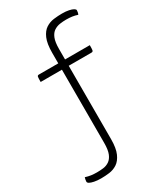

<svg xmlns="http://www.w3.org/2000/svg" viewBox="-228 -822 936 1102"><g transform="rotate(-30 240.0 -271.0)"><path d="M102 195Q76 195 56.5 191Q37 187 27.5 181.5Q18 176 18 169Q18 163 19.5 155.5Q21 148 23 142Q42 148 59.5 150.5Q77 153 98 153Q119 153 140 150.5Q161 148 179 136Q197 124 207.5 98.5Q218 73 218 27V-569Q218 -630 233 -664.5Q248 -699 272 -714.5Q296 -730 324.5 -733.5Q353 -737 379 -737Q405 -737 424 -733Q443 -729 453 -723Q463 -717 463 -711Q463 -705 461.5 -697.5Q460 -690 457 -684Q439 -690 421.5 -692.5Q404 -695 382 -695Q362 -695 341 -692Q320 -689 302 -677.5Q284 -666 273.5 -640.5Q263 -615 263 -569V27Q263 88 247.5 122.5Q232 157 208 172.5Q184 188 156 191.5Q128 195 102 195ZM77 -458Q77 -483 78.5 -491.5Q80 -500 89 -500H427Q427 -476 425.5 -467Q424 -458 414 -458Z"/></g></svg>

Font: Yanone Kaffeesatz Light
Style: Regular
Weight: 300
Designer: Yanone (Cyrillic: Daniel Pouzeot, Huerta Tipografica, and Cyreal)
Foundry: Yanone
Version: Version 2.003